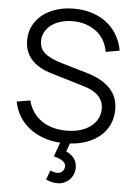

<svg xmlns="http://www.w3.org/2000/svg" viewBox="-63 -781 742 1067"><g transform="rotate(5 308.0 -247.0)"><path d="M297.5 240Q266.5 240 234 224.5L253 173.5Q276 182.5 291.5 182.5Q310 182.5 321.2 170.8Q332.5 159 332.5 143.5Q332.5 129.5 324 120.5Q315.5 111.5 303.2 106Q291 100.5 269.5 93.5Q268.5 93 267.8 93Q267 93 266 92.5L294 14Q242.5 11 198.5 -5Q154.5 -21 120.8 -47.5Q87 -74 64.5 -110.8Q42 -147.5 33.5 -192.5L108.5 -205Q117.5 -169.5 136.5 -141.8Q155.5 -114 183 -94.8Q210.5 -75.5 245.8 -65.5Q281 -55.5 323 -55.5Q364.5 -55.5 398.5 -65.5Q432.5 -75.5 456.8 -93.8Q481 -112 494.5 -137.5Q508 -163 508 -194Q508 -277 397.5 -310L215 -364.5Q61.5 -409.5 61.5 -537.5Q61.5 -581 79.5 -617.2Q97.5 -653.5 129.8 -679.5Q162 -705.5 207.2 -720Q252.5 -734.5 306.5 -734.5Q360.5 -734.5 406.8 -720Q453 -705.5 488.2 -678.2Q523.5 -651 546.8 -612Q570 -573 579 -524.5L502 -510.5Q496.5 -545.5 480 -574Q463.5 -602.5 437.8 -622.5Q412 -642.5 378.5 -653.5Q345 -664.5 305.5 -664.5Q268 -664.5 237.2 -655Q206.5 -645.5 184.8 -628.8Q163 -612 151 -589.2Q139 -566.5 139 -540Q139 -519 146 -502.5Q153 -486 168.5 -472.5Q184 -459 208.2 -447.8Q232.5 -436.5 267.5 -426L408 -385Q495 -359.5 539 -312.5Q583 -265.5 583 -196.5Q583 -151.5 566.5 -114.2Q550 -77 519.2 -49.8Q488.5 -22.5 445.2 -6Q402 10.5 348.5 14L332 59.5Q360 72 376.2 93.2Q392.5 114.5 392.5 145.5Q392.5 172 379.5 193.8Q366.5 215.5 344.8 227.8Q323 240 297.5 240Z"/></g></svg>

Font: Vela Sans
Style: Regular
Weight: 400
Designer: Principal design: Mikhail Sharanda - project Manrope.
Design modification: Ravid Balaliev
Foundry: Mikhail Sharanda
Version: Version 1.001